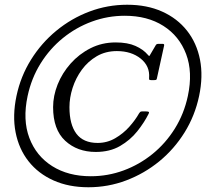

<svg xmlns="http://www.w3.org/2000/svg" viewBox="-20 -780 910 810"><path d="M516.5 -760Q600 -760 664 -731.2Q728 -702.5 769 -650.5Q810 -598.5 823.8 -528.2Q837.5 -458 820 -375Q802.5 -292 758.8 -221.5Q715 -151 651.8 -99.2Q588.5 -47.5 512.2 -18.8Q436 10 353 10Q270 10 205.8 -18.8Q141.5 -47.5 100.5 -99.5Q59.5 -151.5 45.8 -221.8Q32 -292 49.5 -375Q67 -458 110.8 -528.2Q154.5 -598.5 217.8 -650.5Q281 -702.5 357.2 -731.2Q433.5 -760 516.5 -760ZM363 -36.5Q435 -36.5 501.5 -61Q568 -85.5 623.5 -130.5Q679 -175.5 717.8 -237.8Q756.5 -300 772.5 -375Q794 -475.5 765.2 -551.8Q736.5 -628 669.2 -670.8Q602 -713.5 506.5 -713.5Q434.5 -713.5 367.8 -689Q301 -664.5 245.5 -619.5Q190 -574.5 151.2 -512.2Q112.5 -450 96.5 -375Q75 -274.5 103.8 -198.2Q132.5 -122 200.2 -79.2Q268 -36.5 363 -36.5ZM606.5 -299Q588.5 -263 559 -226Q529.5 -189 486.5 -164Q443.5 -139 384 -139Q306 -139 255 -186.2Q204 -233.5 204 -328Q204 -375.5 223.2 -423.8Q242.5 -472 278 -512Q313.5 -552 361.8 -576.5Q410 -601 468 -601Q518.5 -601 551.5 -586.2Q584.5 -571.5 603.5 -549Q608.5 -543.5 609.5 -543.5Q610.5 -543.5 614 -550L637.5 -590Q640.5 -595 648.5 -595H666.5Q673.5 -595 672.5 -588.5L642.5 -452Q641.5 -445.5 639.5 -443.8Q637.5 -442 630 -442H618Q611 -442 609.8 -444Q608.5 -446 609 -451.5Q613 -501 573.5 -532.8Q534 -564.5 473 -564.5Q425.5 -564.5 388.2 -542.8Q351 -521 325.2 -485.8Q299.5 -450.5 286.2 -409Q273 -367.5 273 -328Q273 -255 302.2 -216Q331.5 -177 392 -177Q432 -177 466 -196.8Q500 -216.5 525.8 -245.5Q551.5 -274.5 566.5 -301.5Q568.5 -305 571.2 -307.5Q574 -310 579.5 -310H595Q605.5 -310 607.8 -307.5Q610 -305 606.5 -299Z"/></svg>

Font: Besley*
Style: Italic
Weight: 400
Italic angle: -13°
Designer: Owen Earl
Foundry: indestructible type*
Version: Version 2.000; ttfautohint (v1.8.3)